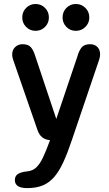

<svg xmlns="http://www.w3.org/2000/svg" viewBox="-20 -705 546 962"><path d="M116.5 237.5Q54.5 237.5 54.5 197.5Q54.5 177 69.5 167Q84.5 157 117 153.5Q143.5 151 161.8 133.8Q180 116.5 195.5 83.8Q211 51 228.5 3L230.5 -3Q183.5 -6 167.5 -54.5L45.5 -406.5Q41 -420 41 -431.5Q41 -455 56 -469.2Q71 -483.5 93 -483.5Q121 -483.5 134.2 -468.8Q147.5 -454 156.5 -424.5L262 -109L368 -423Q376 -451.5 389.2 -467.5Q402.5 -483.5 431.5 -483.5Q454 -483.5 467.8 -469.8Q481.5 -456 481.5 -433Q481.5 -427 480.5 -420.5Q479.5 -414 477 -406.5L339 0Q318.5 61 298 106Q277.5 151 253.2 180Q229 209 196 223.2Q163 237.5 116.5 237.5ZM158 -550.5Q130.5 -550.5 111 -570Q91.5 -589.5 91.5 -617.5Q91.5 -646 111 -665.5Q130.5 -685 158 -685Q186 -685 205.5 -665.5Q225 -646 225 -617.5Q225 -589.5 205.5 -570Q186 -550.5 158 -550.5ZM360 -550.5Q332 -550.5 312.8 -570Q293.5 -589.5 293.5 -617.5Q293.5 -646 312.8 -665.5Q332 -685 360 -685Q388 -685 407.8 -665.5Q427.5 -646 427.5 -617.5Q427.5 -589.5 407.8 -570Q388 -550.5 360 -550.5Z"/></svg>

Font: Sono Medium
Style: Regular
Weight: 500
Designer: Tyler Finck
Foundry: Tyler Finck
Version: Version 2.112